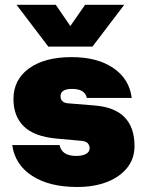

<svg xmlns="http://www.w3.org/2000/svg" viewBox="-20 -750 600 785"><path d="M358 -559.5H177.5L47.5 -730.5H208L267.5 -643.5L328 -730.5H488ZM315.5 -174 210 -183.5Q119.5 -192 77.2 -233.5Q35 -275 35 -344.5Q35 -424.5 98.8 -470.5Q162.5 -516.5 272.5 -516.5Q378 -516.5 443.5 -471.8Q509 -427 518.5 -349.5H335Q327.5 -386.5 274.5 -386.5Q227.5 -386.5 227.5 -356.5Q227.5 -332.5 254 -328L369 -318.5Q530 -305 530 -152.5Q530 -102.5 500.8 -65Q471.5 -27.5 418.8 -6.5Q366 14.5 295 14.5Q181.5 14.5 111.2 -31.2Q41 -77 30 -157H223.5Q232 -112.5 292 -112.5Q317 -112.5 331.8 -120.8Q346.5 -129 346.5 -143.5Q346.5 -155 339.5 -163.5Q332.5 -172 315.5 -174Z"/></svg>

Font: Overused Grotesk Black
Style: Regular
Weight: 900
Version: Version 0.004